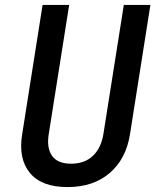

<svg xmlns="http://www.w3.org/2000/svg" viewBox="-20 -750 640 780"><path d="M254 10Q149 10 101.5 -47.5Q54 -105 70 -204L153 -730H261L178 -205Q169 -149 191.5 -117Q214 -85 269 -85Q324 -85 357.5 -117Q391 -149 400 -205L483 -730H591L508 -204Q492 -104 425.5 -47Q359 10 254 10Z"/></svg>

Font: NKDuy Mono SemiBold
Style: Italic
Weight: 600
Italic angle: -9°
Monospace: yes
Designer: NKDuy
Foundry: NKDuy
Version: Version 2.251; ttfautohint (v1.8.4.7-5d5b)